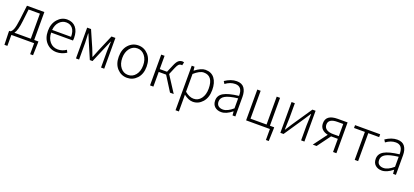

<svg xmlns="http://www.w3.org/2000/svg" viewBox="46 -1716 6733 3123"><g transform="rotate(20 3412.5 -154.5)"><path d="M117 -50H401V-484H205L181 -277Q163 -110 117 -50ZM460 -50H533V-15L527 190H477V0H83V190H32L26 -15V-50H48Q75 -64 94 -112Q113 -160 129 -286L159 -533H460Z M867 13Q761 13 690 -62.5Q619 -138 619 -266Q619 -391 688.5 -469Q758 -547 853 -547Q950 -547 1004.5 -481.5Q1059 -416 1059 -299Q1059 -276 1056 -257H678Q680 -159 733.5 -97.5Q787 -36 873 -36Q949 -36 1015 -82L1037 -39Q954 13 867 13ZM678 -303H1006Q1006 -398 965.5 -447.5Q925 -497 854 -497Q786 -497 736 -444.5Q686 -392 678 -303Z M1201 0V-533H1268L1391 -252Q1397 -237 1415.5 -190Q1434 -143 1443 -117H1448Q1486 -207 1502 -252L1622 -533H1690V0H1635V-288Q1635 -326 1642 -450H1638Q1625 -417 1589 -335L1469 -52H1422L1301 -335Q1267 -414 1253 -450H1248Q1255 -326 1255 -288V0Z M1845 -266Q1845 -395 1915 -471Q1985 -547 2086 -547Q2187 -547 2257 -471Q2327 -395 2327 -266Q2327 -138 2257 -62.5Q2187 13 2086 13Q1985 13 1915 -62.5Q1845 -138 1845 -266ZM2086 -496Q2008 -496 1957 -431.5Q1906 -367 1906 -266Q1906 -165 1956.5 -101Q2007 -37 2086 -37Q2165 -37 2216 -101Q2267 -165 2267 -266Q2267 -367 2216 -431.5Q2165 -496 2086 -496Z M2712 -280 2893 0H2829L2669 -254H2541V0H2483V-533H2541V-303H2667L2722 -432Q2750 -499 2779 -523Q2808 -547 2848 -547Q2860 -547 2875 -542L2863 -486Q2856 -488 2846 -488Q2822 -488 2804 -471.5Q2786 -455 2765 -406Z M3011 238V-533H3059L3066 -468H3068Q3171 -547 3246 -547Q3350 -547 3405 -474Q3460 -401 3460 -275Q3460 -143 3391.5 -65Q3323 13 3225 13Q3152 13 3068 -52L3069 46V238ZM3220 -38Q3299 -38 3348.5 -103.5Q3398 -169 3398 -275Q3398 -496 3235 -496Q3165 -496 3069 -411V-103Q3146 -38 3220 -38Z M3717 13Q3649 13 3605.5 -25Q3562 -63 3562 -134Q3562 -221 3642.5 -267.5Q3723 -314 3902 -335Q3906 -496 3780 -496Q3693 -496 3612 -435L3586 -477Q3689 -547 3788 -547Q3878 -547 3919 -490.5Q3960 -434 3960 -338V0H3911L3905 -68H3903Q3804 13 3717 13ZM3729 -36Q3807 -36 3902 -119V-292Q3749 -274 3684.5 -237Q3620 -200 3620 -137Q3620 -85 3650.5 -60.5Q3681 -36 3729 -36Z M4540 -50H4614V-15L4607 190H4558V0H4146V-533H4204V-50H4482V-533H4540Z M4739 0V-533H4796V-276Q4796 -242 4789 -76H4794Q4805 -92 4832 -134Q4859 -176 4869 -192L5100 -533H5155V0H5098V-256Q5098 -291 5105 -457H5100Q5085 -433 5025 -342L4794 0Z M5651 -274V-485H5552Q5396 -485 5396 -383Q5396 -330 5437.5 -302Q5479 -274 5552 -274ZM5539 -533H5709V0H5651V-228H5535H5534L5366 0H5300L5474 -234Q5412 -246 5374 -283.5Q5336 -321 5336 -384Q5336 -533 5539 -533Z M6026 0V-484H5838V-533H6273V-484H6085V0Z M6496 13Q6428 13 6384.5 -25Q6341 -63 6341 -134Q6341 -221 6421.5 -267.5Q6502 -314 6681 -335Q6685 -496 6559 -496Q6472 -496 6391 -435L6365 -477Q6468 -547 6567 -547Q6657 -547 6698 -490.5Q6739 -434 6739 -338V0H6690L6684 -68H6682Q6583 13 6496 13ZM6508 -36Q6586 -36 6681 -119V-292Q6528 -274 6463.5 -237Q6399 -200 6399 -137Q6399 -85 6429.5 -60.5Q6460 -36 6508 -36Z"/></g></svg>

Font: Noto Sans Korean Light
Style: Regular
Weight: 300
Designer: Ryoko NISHIZUKA  (kana & ideographs); Paul D. Hunt (Latin, Greek & Cyrillic); Wenlong ZHANG  (bopomofo); Sandoll Communi
Foundry: Adobe Systems Incorporated
Version: Version 1.000;PS 1;hotconv 1.0.78;makeotf.lib2.5.61930